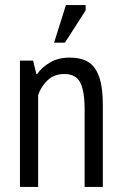

<svg xmlns="http://www.w3.org/2000/svg" viewBox="-20 -740 479 760"><path d="M315 0V-305Q315 -380 297.5 -413.5Q280 -447 235 -447Q195 -447 169 -423Q143 -399 131 -364V0H59V-500H111L124 -447H127Q146 -474 178.5 -493Q211 -512 256 -512Q288 -512 312.5 -503Q337 -494 353.5 -472.5Q370 -451 378.5 -415Q387 -379 387 -324V0ZM241 -720H319V-699L237 -571H194Z"/></svg>

Font: PT Sans Narrow
Style: Regular
Weight: 400
Width: 3
Designer: A.Korolkova, O.Umpeleva, V.Yefimov
Foundry: ParaType Ltd
Version: Version 2.003W OFL